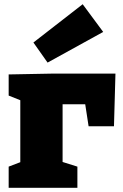

<svg xmlns="http://www.w3.org/2000/svg" viewBox="-20 -888 580 908"><path d="M526 -540 519 -291H399L383 -395H276V-122L346 -100V0H21V-100L76 -121V-414L21 -436V-536L232 -540ZM205 -592 138 -687 371 -868 468 -737Z"/></svg>

Font: Bitter Black
Style: Regular
Weight: 900
Designer: Sol Matas, and Bitter project Authors
Foundry: Sol Matas
Version: Version 2.001